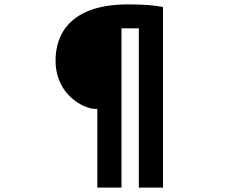

<svg xmlns="http://www.w3.org/2000/svg" viewBox="-20 -799 1040 874"><path d="M416 -303H423V55H533V-670H612V55H722V-767C686 -775 632 -779 563 -779C298 -779 230 -641 233 -516C237 -365 362 -303 416 -303Z"/></svg>

Font: Noto Sans JP Black
Style: Regular
Weight: 900
Designer: Ryoko NISHIZUKA 西塚涼子 (kana, bopomofo & ideographs); Paul D. Hunt (Latin, Greek & Cyrillic); Sandoll Communications 산돌커뮤니
Foundry: Adobe
Version: Version 2.002;hotconv 1.0.116;makeotfexe 2.5.65601